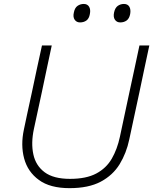

<svg xmlns="http://www.w3.org/2000/svg" viewBox="-20 -943 776 972"><path d="M332 9.5Q233.5 9.5 177 -31.8Q120.5 -73 102.2 -140.8Q84 -208.5 101 -287.5Q107.5 -318.5 118 -367.8Q128.5 -417 141 -473.5Q155 -540 167.2 -597Q179.5 -654 192.5 -713H242Q229.5 -654 217.2 -596.8Q205 -539.5 191 -472.5L151.5 -289.5Q136.5 -219 148.8 -161.8Q161 -104.5 206 -71Q251 -37.5 334.5 -37.5Q416.5 -37.5 467.2 -64.5Q518 -91.5 545.8 -139.5Q573.5 -187.5 587 -250.5L634.5 -473Q649 -539.5 661.2 -596.8Q673.5 -654 686 -713H736Q723.5 -654 711.2 -597Q699 -540 685 -472.5Q670 -403 656 -337.8Q642 -272.5 634.5 -237.5Q620 -168 585.8 -112Q551.5 -56 490 -23.2Q428.5 9.5 332 9.5ZM589 -829.5Q571 -829.5 561.8 -843.2Q552.5 -857 557.5 -880Q562.5 -903.5 576.2 -913.2Q590 -923 607.5 -923Q626.5 -923 634.8 -909Q643 -895 639 -872Q634.5 -849 621 -839.2Q607.5 -829.5 589 -829.5ZM385 -829.5Q367.5 -829.5 358 -843.2Q348.5 -857 354 -880Q358.5 -903.5 372.5 -913.2Q386.5 -923 404 -923Q422.5 -923 431 -909Q439.5 -895 435 -872Q431 -849 417.5 -839.2Q404 -829.5 385 -829.5Z"/></svg>

Font: Commissioner ExtraLight
Style: Italic
Weight: 200
Italic angle: -12°
Designer: Kostas Bartsokas
Foundry: Kostas Bartsokas
Version: Version 1.000; ttfautohint (v1.8.3)